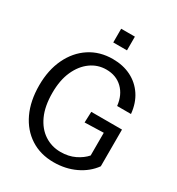

<svg xmlns="http://www.w3.org/2000/svg" viewBox="-210 -1023 1071 1164"><g transform="rotate(30 325.0 -441.0)"><path d="M343 12Q250 12 180.5 -33Q111 -78 73 -159Q35 -240 35 -349Q35 -456 74 -537.5Q113 -619 182.5 -664.5Q252 -710 343 -710Q415 -710 471 -682Q527 -654 562 -601.5Q597 -549 604 -476H507Q499 -549 454.5 -592Q410 -635 341 -635Q281 -635 232.5 -600Q184 -565 155.5 -501.5Q127 -438 127 -349Q127 -256 156 -192.5Q185 -129 235.5 -96Q286 -63 348 -63Q404 -63 447.5 -84Q491 -105 518 -136V-295L386 -291L389 -367H604V-110Q563 -53 494.5 -20.5Q426 12 343 12ZM294 -798V-894H390V-798Z"/></g></svg>

Font: Azeret Mono Light
Style: Regular
Weight: 300
Designer: Martin Vácha
Foundry: Displaay
Version: Version 1.002